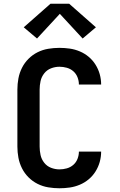

<svg xmlns="http://www.w3.org/2000/svg" viewBox="-20 -999 640 1027"><path d="M298 8Q268 8 238 3Q208 -2 181 -15.5Q154 -29 132.5 -50.5Q111 -72 97.5 -99Q84 -126 78.5 -155.5Q73 -185 73 -215V-520Q73 -550 78.5 -579.5Q84 -609 97.5 -636Q111 -663 132.5 -684.5Q154 -706 181 -719.5Q208 -733 238 -738Q268 -743 298 -743Q326 -743 353.5 -739Q381 -735 407 -724Q433 -713 454.5 -695Q476 -677 491 -653Q506 -629 513.5 -602Q521 -575 521 -547H402Q402 -567 394.5 -586Q387 -605 372 -618Q357 -631 337.5 -636.5Q318 -642 298 -642Q275 -642 253 -633.5Q231 -625 216.5 -606.5Q202 -588 197 -565.5Q192 -543 192 -520V-215Q192 -192 197 -169.5Q202 -147 216.5 -128.5Q231 -110 253 -101.5Q275 -93 298 -93Q318 -93 337.5 -98.5Q357 -104 372 -117Q387 -130 394.5 -149Q402 -168 402 -188H521Q521 -160 513.5 -133Q506 -106 491 -82Q476 -58 454.5 -40Q433 -22 407 -11Q381 0 353.5 4Q326 8 298 8ZM178 -793 107 -853 250 -979H350L493 -853L422 -793L300 -925Z"/></svg>

Font: Iosevka SS04 Extended
Style: Bold
Weight: 700
Width: 7
Monospace: yes
Designer: Belleve Invis
Foundry: Belleve Invis
Version: Version 19.0.0; ttfautohint (v1.8.4)